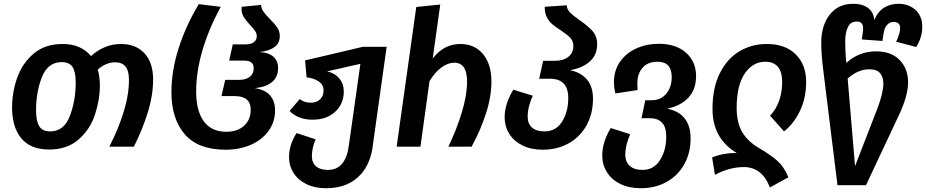

<svg xmlns="http://www.w3.org/2000/svg" viewBox="-20 -777 4905 1017"><path d="M791 -356Q791 -272 762.5 -180.5Q734 -89 689 0H559Q606 -91 634.5 -182.5Q663 -274 663 -354Q663 -403 644.5 -425Q626 -447 590 -447Q542 -447 498 -409Q509 -368 509 -322Q508 -244 482 -167Q456 -90 395.5 -37.5Q335 15 240 15Q143 15 93.5 -43.5Q44 -102 44 -208Q44 -287 70.5 -363.5Q97 -440 157 -492Q217 -544 312 -544Q409 -544 462 -480Q533 -544 621 -544Q699 -544 745 -495Q791 -446 791 -356ZM307 -448Q234 -448 202.5 -369.5Q171 -291 171 -194Q171 -135 188 -108Q205 -81 246 -81Q319 -81 350 -162.5Q381 -244 381 -341Q381 -397 364 -422.5Q347 -448 307 -448Z M888 -289Q888 -403 927 -524Q966 -645 1033 -755L1149 -741Q1019 -499 1019 -292Q1019 -190 1059.5 -134.5Q1100 -79 1178 -79Q1238 -79 1273 -111Q1308 -143 1308 -196Q1308 -268 1223 -268H1153L1173 -354H1247Q1283 -354 1303.5 -370.5Q1324 -387 1324 -416Q1324 -456 1273 -456H1194L1213 -542H1283Q1309 -542 1324.5 -553.5Q1340 -565 1340 -585Q1340 -600 1331.5 -612.5Q1323 -625 1305 -644Q1281 -670 1269 -691Q1257 -712 1260 -741L1363 -751Q1364 -731 1376 -714.5Q1388 -698 1411 -675Q1436 -650 1449 -630.5Q1462 -611 1462 -586Q1462 -549 1435 -528.5Q1408 -508 1355 -501Q1403 -499 1428 -476.5Q1453 -454 1453 -418Q1453 -323 1330 -310Q1384 -302 1410.5 -271.5Q1437 -241 1437 -193Q1437 -131 1402.5 -83.5Q1368 -36 1308.5 -10Q1249 16 1175 16Q1029 16 958.5 -66Q888 -148 888 -289Z M2028 -529 1953 6Q1938 106 1874.5 163Q1811 220 1707 220Q1647 220 1602.5 198Q1558 176 1534.5 138.5Q1511 101 1511 56Q1511 -11 1551 -72L1652 -39Q1632 6 1632 51Q1632 85 1654 104Q1676 123 1717 123Q1765 123 1792 90Q1819 57 1827 -1L1889 -439L1713 -399Q1755 -389 1778 -360.5Q1801 -332 1801 -293Q1801 -227 1755.5 -185Q1710 -143 1635 -143Q1560 -143 1514 -189L1567 -252Q1582 -242 1595 -237.5Q1608 -233 1627 -233Q1657 -233 1675.5 -251Q1694 -269 1694 -298Q1694 -329 1667 -346.5Q1640 -364 1604 -367L1596 -457L1902 -529Z M2583 -346Q2583 -264 2553.5 -174Q2524 -84 2478 0H2355Q2398 -89 2426 -181Q2454 -273 2454 -344Q2454 -396 2436.5 -420.5Q2419 -445 2387 -445Q2353 -445 2318.5 -420Q2284 -395 2255 -347L2207 0H2081L2185 -740L2312 -753L2272 -467Q2330 -544 2419 -544Q2494 -544 2538.5 -490.5Q2583 -437 2583 -346Z M3121 -254Q3121 -175 3087 -113.5Q3053 -52 2992.5 -18Q2932 16 2855 16Q2793 16 2747.5 -6.5Q2702 -29 2677.5 -68.5Q2653 -108 2653 -156Q2653 -226 2699 -302L2802 -270Q2775 -211 2775 -159Q2775 -122 2798 -101.5Q2821 -81 2864 -81Q2925 -81 2957.5 -133Q2990 -185 2990 -258Q2990 -360 2893 -360H2836L2857 -455H2920Q2964 -455 2990.5 -476Q3017 -497 3017 -533Q3017 -560 3000.5 -577Q2984 -594 2951 -616Q2923 -634 2905.5 -648.5Q2888 -663 2876.5 -686Q2865 -709 2865 -741L2982 -749Q2983 -727 2999.5 -710.5Q3016 -694 3049 -671Q3094 -640 3118.5 -612.5Q3143 -585 3143 -542Q3143 -486 3104.5 -451.5Q3066 -417 2999 -405Q3054 -395 3087.5 -357.5Q3121 -320 3121 -254Z M3638 -44Q3638 33 3604.5 93Q3571 153 3511 186.5Q3451 220 3374 220Q3311 220 3265 197Q3219 174 3194.5 134.5Q3170 95 3170 47Q3170 -23 3215 -99L3318 -66Q3292 -7 3292 42Q3292 80 3315.5 101.5Q3339 123 3384 123Q3443 123 3476 71Q3509 19 3509 -54Q3509 -103 3487 -127Q3465 -151 3420 -151H3378L3398 -246H3431Q3480 -246 3509 -280.5Q3538 -315 3538 -369Q3538 -450 3463 -450Q3411 -450 3383.5 -418Q3356 -386 3356 -337L3357 -300L3240 -282Q3232 -311 3232 -341Q3232 -403 3263.5 -449Q3295 -495 3349.5 -520Q3404 -545 3470 -545Q3561 -545 3614 -497.5Q3667 -450 3667 -374Q3667 -304 3627 -260.5Q3587 -217 3514 -201Q3574 -190 3606 -150.5Q3638 -111 3638 -44Z M3920 108Q3844 108 3767 149L3752 57Q3810 33 3882 33Q3754 -43 3754 -200Q3754 -312 3793 -389.5Q3832 -467 3897 -505.5Q3962 -544 4041 -544Q4140 -544 4195 -489Q4250 -434 4250 -344Q4250 -259 4218 -191Q4186 -123 4133 -81L4059 -164Q4123 -232 4123 -344Q4123 -397 4100 -423.5Q4077 -450 4034 -450Q3967 -450 3924.5 -387Q3882 -324 3882 -205Q3882 -126 3912.5 -75.5Q3943 -25 4005 10Q4066 46 4099.5 76.5Q4133 107 4156 162L4058 216Q4017 108 3920 108Z M4727 -556Q4748 -602 4748 -627Q4748 -661 4714 -661Q4693 -661 4678.5 -645Q4664 -629 4660 -599L4654 -560L4545 -568L4551 -611Q4552 -616 4552 -625Q4552 -663 4519 -663Q4485 -663 4471 -633Q4457 -603 4457 -559Q4457 -505 4461 -463L4463 -444Q4530 -505 4621 -505Q4701 -505 4745.5 -459Q4790 -413 4790 -341Q4790 -269 4740 -164L4567 204H4416L4341 -403Q4330 -489 4330 -550Q4330 -642 4375 -699.5Q4420 -757 4500 -757Q4547 -757 4577 -735.5Q4607 -714 4611 -671Q4630 -716 4663 -736.5Q4696 -757 4739 -757Q4793 -757 4829 -724.5Q4865 -692 4865 -635Q4865 -579 4833 -528ZM4470 -361 4509 103 4627 -201Q4659 -285 4659 -335Q4659 -369 4641.5 -389.5Q4624 -410 4586 -410Q4524 -410 4470 -361Z"/></svg>

Font: FiraGO Medium
Style: Italic
Weight: 500
Italic angle: -8°
Designer: bBox Type GmbH
Foundry: bBox Type GmbH
Version: Version 1.001